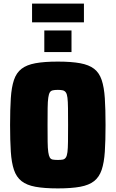

<svg xmlns="http://www.w3.org/2000/svg" viewBox="-20 -1038 642 1066"><path d="M301 8Q226 8 177 -1Q128 -10 99.5 -32.5Q71 -55 57.5 -95Q44 -135 40 -196Q36 -257 36 -344Q36 -431 40 -492.5Q44 -554 57.5 -594Q71 -634 99.5 -656Q128 -678 177 -687Q226 -696 301 -696Q376 -696 425 -687Q474 -678 502.5 -656Q531 -634 544.5 -594Q558 -554 562 -492.5Q566 -431 566 -344Q566 -257 562 -196Q558 -135 544.5 -95Q531 -55 502.5 -32.5Q474 -10 425 -1Q376 8 301 8ZM301 -150Q318 -150 328.5 -152Q339 -154 345.5 -163.5Q352 -173 354.5 -193.5Q357 -214 357.5 -250.5Q358 -287 358 -344Q358 -401 357.5 -438Q357 -475 354.5 -495.5Q352 -516 345.5 -525Q339 -534 328.5 -536.5Q318 -539 301 -539Q284 -539 273 -536.5Q262 -534 256.5 -525Q251 -516 248 -495.5Q245 -475 244.5 -438Q244 -401 244 -344Q244 -287 244.5 -250.5Q245 -214 248 -193.5Q251 -173 256.5 -163.5Q262 -154 273 -152Q284 -150 301 -150ZM226 -749V-869H377V-749ZM158 -914V-1018H446V-914Z"/></svg>

Font: Saira SemiCondensed Black
Style: Regular
Weight: 900
Width: 4
Designer: Hector Gatti with collaboration of the Omnibus-Type team
Foundry: Omnibus-Type
Version: Version 1.101